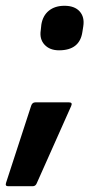

<svg xmlns="http://www.w3.org/2000/svg" viewBox="-63 -500 309 664"><path d="M141 -326Q109 -326 91 -345.5Q73 -365 78 -396L80 -415Q85 -446 106 -463Q127 -480 160 -480Q195 -480 212.5 -460.5Q230 -441 225 -409L222 -390Q213 -326 141 -326ZM-35 144Q-46 144 -42 132L45 -135Q49 -146 59 -146H176Q189 -146 183 -133L64 134Q60 144 50 144Z"/></svg>

Font: Sofia Sans Extra Condensed ExtraBold
Style: Italic
Weight: 800
Italic angle: -9°
Designer: Botio Nikoltchev, Ani Petrova
Foundry: lettersoup
Version: Version 4.101; ttfautohint (v1.8.4.7-5d5b)